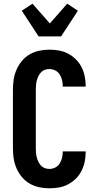

<svg xmlns="http://www.w3.org/2000/svg" viewBox="-20 -1012 540 1040"><path d="M247 8Q219 8 191.5 2Q164 -4 140 -18Q116 -32 98 -54Q80 -76 69 -101.5Q58 -127 54 -154.5Q50 -182 50 -210V-525Q50 -553 54 -580.5Q58 -608 69 -633.5Q80 -659 98 -681Q116 -703 140 -717Q164 -731 191.5 -737Q219 -743 247 -743Q273 -743 299 -738.5Q325 -734 348 -722Q371 -710 390 -691.5Q409 -673 421 -649.5Q433 -626 438.5 -600.5Q444 -575 444 -549V-543H320V-546Q320 -562 316 -578.5Q312 -595 303 -609Q294 -623 279 -630.5Q264 -638 247 -638Q234 -638 222 -633.5Q210 -629 201.5 -619.5Q193 -610 187.5 -598.5Q182 -587 179 -575Q176 -563 175 -550Q174 -537 174 -525V-210Q174 -198 175 -185Q176 -172 179 -160Q182 -148 187.5 -136.5Q193 -125 201.5 -115.5Q210 -106 222 -101.5Q234 -97 247 -97Q264 -97 279 -104.5Q294 -112 303 -126Q312 -140 316 -156.5Q320 -173 320 -189V-192H444V-186Q444 -160 438.5 -134.5Q433 -109 421 -85.5Q409 -62 390 -43.5Q371 -25 348 -13Q325 -1 299 3.5Q273 8 247 8ZM189 -815 98 -954 156 -992 250 -885 344 -992 402 -954 311 -815Z"/></svg>

Font: Iosevka Extrabold
Style: Regular
Weight: 800
Monospace: yes
Designer: Belleve Invis
Foundry: Belleve Invis
Version: Version 32.5.0; ttfautohint (v1.8.4)